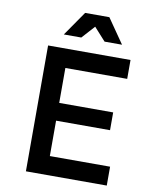

<svg xmlns="http://www.w3.org/2000/svg" viewBox="-108 -1121 966 1202"><g transform="rotate(10 375.0 -520.5)"><path d="M141 0V-800H665V-680H272V-458H615V-345H272V-120H655V0ZM226 -885 334 -1041H488L596 -885H485L373 -1009H449L337 -885Z"/></g></svg>

Font: Martian Mono SemiExpanded Medium
Style: Regular
Weight: 500
Width: 6
Designer: Roman Shamin
Foundry: Evil Martians
Version: Version 1.000